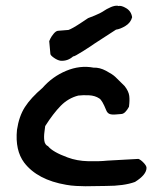

<svg xmlns="http://www.w3.org/2000/svg" viewBox="-20 -646 544 667"><path d="M348 0Q335 0 312.5 0.5Q290 1 277 1Q264 1 245 0Q226 -1 210 -4Q110 -21 64 -81Q32 -124 39 -195Q46 -242 66.5 -274Q87 -306 128 -341Q162 -380 210 -400Q258 -420 305 -411Q326 -412 348.5 -400Q371 -388 380.5 -379Q390 -370 413 -347Q427 -329 429 -313Q431 -297 428 -275Q415 -251 402 -250Q399 -250 384 -248.5Q369 -247 361 -250Q353 -253 349 -263Q335 -298 325 -304Q310 -314 289 -315Q268 -316 252 -314Q217 -305 191 -278.5Q165 -252 137 -208Q137 -206 134.5 -188.5Q132 -171 134 -157Q136 -143 147 -138Q163 -118 215 -99Q247 -87 286 -86Q325 -85 353 -88L461 -94Q469 -91 479 -80.5Q489 -70 489 -63Q489 -39 449 -14Q411 0 348 0ZM190 -435Q179 -437 167 -445.5Q155 -454 155 -459L151 -503Q151 -504 155 -512Q159 -520 166.5 -529Q174 -538 181 -539L218 -542Q224 -544 235.5 -550.5Q247 -557 263.5 -568Q280 -579 286 -583L309 -592Q332 -602 334 -604Q370 -628 388 -626Q391 -626 391 -625Q401 -628 418.5 -617.5Q436 -607 439 -586Q434 -567 416 -556Q398 -545 383 -543L309 -495Q298 -487 268 -468Q238 -449 234 -450Q215 -433 190 -435Z"/></svg>

Font: Excalifont
Style: Regular
Weight: 400
Designer: Your Own Font Foundry (Virgil); Ján Filípek / DizajnDesign (Excalifont, modifications)
Foundry: Your Own Font Foundry (Virgil); Ján Filípek / DizajnDesign (Excalifont, modifications)
Version: Version 1.000;Glyphs 3.2 (3227)